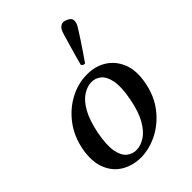

<svg xmlns="http://www.w3.org/2000/svg" viewBox="-241 -954 1082 1082"><g transform="rotate(-45 300.0 -413.0)"><path d="M239 12Q172 13 119.5 -18Q67 -49 43.5 -109.5Q20 -170 36 -256Q53 -342 100.5 -404Q148 -466 212.5 -500Q277 -534 344 -535Q412 -537 464 -505.5Q516 -474 540.5 -413.5Q565 -353 548 -267Q532 -181 484 -119Q436 -57 371.5 -23.5Q307 10 239 12ZM248 -36Q282 -37 316 -59Q350 -81 378.5 -130.5Q407 -180 423 -264Q439 -348 429.5 -397Q420 -446 394 -467Q368 -488 335 -487Q302 -486 268 -464Q234 -442 206 -392.5Q178 -343 161 -259Q145 -175 154 -126Q163 -77 189 -56Q215 -35 248 -36ZM387.2 -587Q380.6 -584.4 373.2 -588.2Q365.8 -592 363.7 -597.7Q364.8 -601.8 370.3 -622.3Q375.8 -642.8 383.9 -671.7Q392 -700.6 400.6 -729.8Q409.1 -759 416 -782.1Q422.9 -805.1 427 -812.1Q434.1 -827.7 450 -835.2Q465.9 -842.6 487.2 -831.8Q511.6 -821.6 513.9 -805.6Q516.2 -789.6 509 -774Q505.5 -766.1 492.8 -746.1Q480.1 -726.1 463.3 -700.2Q446.5 -674.3 429.6 -649.6Q412.7 -624.8 400.7 -607.5Q388.8 -590.2 387.2 -587Z"/></g></svg>

Font: Zen Old Mincho Black
Style: Regular
Weight: 900
Designer: Yoshimichi Ohira
Foundry: Positype
Version: Version 1.001